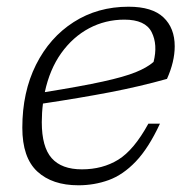

<svg xmlns="http://www.w3.org/2000/svg" viewBox="-20 -542 566 572"><path d="M456.5 -173.5Q422.5 -100.5 384.5 -60.8Q346.5 -21 303.8 -5.5Q261 10 213.5 10Q135.5 10 91 -31.2Q46.5 -72.5 46.5 -161.5Q46.5 -267.5 87.2 -349Q128 -430.5 199.5 -476.2Q271 -522 363 -522Q433.5 -522 467 -490.2Q500.5 -458.5 500.5 -404Q500.5 -358.5 477.5 -307Q397.5 -284.5 307.8 -267.2Q218 -250 108 -233.5Q104.5 -206.5 104.5 -178Q104.5 -104 134 -70.8Q163.5 -37.5 224 -37.5Q285.5 -37.5 332.2 -66.2Q379 -95 422 -173.5ZM350.5 -483.5Q294 -483.5 245.5 -457.8Q197 -432 162.5 -383.8Q128 -335.5 113.5 -267.5Q222.5 -285 286.2 -299Q350 -313 384 -326.8Q418 -340.5 437.5 -357.5Q450.5 -409 431.8 -446.2Q413 -483.5 350.5 -483.5Z"/></svg>

Font: Newsreader Caption Light
Style: Italic
Weight: 300
Italic angle: -17°
Designer: Hugues Gentile
Foundry: Production Type
Version: Version 1.001